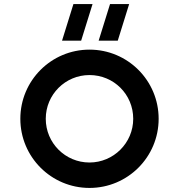

<svg xmlns="http://www.w3.org/2000/svg" viewBox="-20 -908 880 944"><path d="M420 16C608 16 760 -136 760 -324C760 -512 608 -664 420 -664C232 -664 80 -512 80 -324C80 -136 232 16 420 16ZM205 -324C205 -443 301 -539 420 -539C539 -539 635 -444 635 -324C635 -205 538 -109 420 -109C301 -109 205 -205 205 -324ZM285 -708H379L435 -888H341ZM465 -708H559L615 -888H521Z"/></svg>

Font: Grotesk 03
Style: Bold
Weight: 500
Designer: Frank Adebiaye, contributions by Jérémy Landes, Ariel Martín Pérez
Foundry: Velvetyne Type Foundry
Version: Version 3.000;Glyphs 3.1.2 (3150)